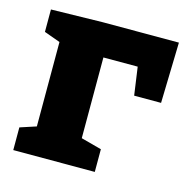

<svg xmlns="http://www.w3.org/2000/svg" viewBox="-85 -620 694 703"><g transform="rotate(15 262.0 -268.5)"><path d="M509 -537 503 -307H401L386 -413H256V-107L334 -86V0H25V-86L86 -106V-426L25 -448V-533L219 -537Z"/></g></svg>

Font: Bitter ExtraBold
Style: Regular
Weight: 800
Designer: Sol Matas, and Bitter project Authors
Foundry: Sol Matas
Version: Version 2.001